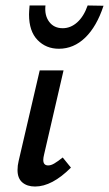

<svg xmlns="http://www.w3.org/2000/svg" viewBox="-20 -675 398 701"><path d="M44 -54Q44 -71 48 -87L125 -418H212L141 -111Q138 -99 138 -91Q138 -71 156 -71Q166 -71 178 -78Q190 -85 209 -100L239 -63Q170 6 108 6Q79 6 61.5 -9Q44 -24 44 -54ZM86 -622Q86 -631 88 -655H146Q142 -619 159.5 -595.5Q177 -572 209 -572Q238 -572 262 -593.5Q286 -615 300 -655L358 -654Q333 -578 291 -537.5Q249 -497 195 -497Q148 -497 117 -529Q86 -561 86 -622Z"/></svg>

Font: Ysabeau Semibold
Style: Italic
Weight: 600
Italic angle: -12°
Designer: Christian Thalmann (Catharsis Fonts)
Version: Version 0.003